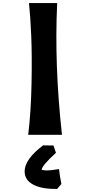

<svg xmlns="http://www.w3.org/2000/svg" viewBox="-20 -870 582 1239"><path d="M162 0Q180 -149 183.5 -330.5Q187 -512 181.5 -640Q176 -768 167 -850H349Q330 -449 380 0ZM361 221Q365 263 376 317L349 349Q250 351 194.5 321.5Q139 292 139 236Q139 158 258 68Q309 68 325 69L341 116Q249 200 249 226L254 227Q258 228 266.5 229Q275 230 283 230Q307 230 361 221Z"/></svg>

Font: OpenDyslexic
Style: Bold
Weight: 800
Designer: Abbie Gonzalez
Version: Version 0.920;hotconv 1.0.109;makeotfexe 2.5.65596